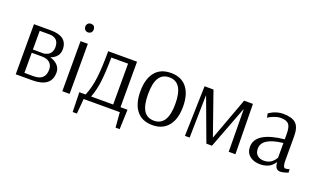

<svg xmlns="http://www.w3.org/2000/svg" viewBox="-84 -1169 2985 1801"><g transform="rotate(20 1408.5 -268.5)"><path d="M147 -273H254Q257 -273 263 -274Q269 -275 283.5 -280.5Q298 -286 309 -294.5Q320 -303 329 -321.5Q338 -340 338 -365Q338 -460 242 -460H147ZM248 -241H147V-40H239Q355 -40 355 -149Q355 -190 328 -215.5Q301 -241 248 -241ZM240 0H75V-500H243Q410 -500 410 -370Q410 -292 325 -260Q370 -249 399.5 -219Q429 -189 429 -145Q429 0 240 0Z M548 -676Q559 -687 577 -687Q596 -687 607 -677Q619 -664 619 -644Q619 -626 607 -612Q593 -601 577 -601Q559 -601 548 -612Q535 -625 535 -644Q535 -663 548 -676ZM613 -500V0H540V-500Z M864 -454Q863 -316 852 -220.5Q841 -125 811 -46H1031V-454ZM1174 -46 1167 150H1126L1114 0H753L740 150H698L693 -46H756Q791 -130 803.5 -234.5Q816 -339 816 -500H1104V-46Z M1441 -466Q1371 -466 1338 -412.5Q1305 -359 1305 -250Q1305 -141 1338 -87.5Q1371 -34 1441 -34Q1577 -34 1577 -250Q1577 -466 1441 -466ZM1654 -250Q1654 -127 1598.5 -58.5Q1543 10 1441 10Q1337 10 1282.5 -58Q1228 -126 1228 -250Q1228 -374 1282.5 -442Q1337 -510 1441 -510Q1545 -510 1599.5 -442Q1654 -374 1654 -250Z M2261 -500 2268 0H2201L2197 -397L2196 -426L2034 0H1978L1820 -426L1819 -415L1811 0H1764L1778 -500H1867L2016 -74L2173 -500Z M2655 -107V-253Q2447 -230 2447 -122Q2447 -79 2472 -56.5Q2497 -34 2540 -34Q2563 -34 2583.5 -41.5Q2604 -49 2616.5 -59.5Q2629 -70 2638 -81Q2647 -92 2651 -100ZM2429 -423 2421 -464Q2489 -510 2562 -510Q2648 -510 2688 -474Q2728 -438 2728 -347V-102Q2728 -34 2754 -34Q2761 -34 2770.5 -36Q2780 -38 2786 -40L2793 -43L2796 -9Q2747 10 2718 10Q2692 10 2678 -6.5Q2664 -23 2661 -65H2660Q2659 -62 2655.5 -57Q2652 -52 2640.5 -39Q2629 -26 2614 -16Q2599 -6 2573.5 2Q2548 10 2518 10Q2452 10 2412 -22.5Q2372 -55 2372 -113Q2372 -260 2655 -290V-343Q2655 -414 2632 -440Q2609 -466 2551 -466Q2525 -466 2494.5 -455Q2464 -444 2446 -434Z"/></g></svg>

Font: Arsenal
Style: Regular
Weight: 400
Designer: Andrij Shevchenko
Foundry: Stairsfor.com
Version: Version 1.000